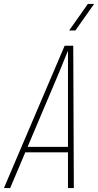

<svg xmlns="http://www.w3.org/2000/svg" viewBox="-35 -963 502 983"><path d="M-15 0 296 -729H340L343 0H313V-598V-699H311L270 -598L17 0ZM86 -183 98 -211H320V-183ZM319 -807 415 -943H447L351 -807Z"/></svg>

Font: Hubot Sans Condensed ExtraLight
Style: Italic
Weight: 200
Width: 3
Italic angle: -12.0243°
Designer: Deni Anggara
Foundry: GitHub, Inc., Subsidiary of Microsoft Corporation
Version: Version 2.000